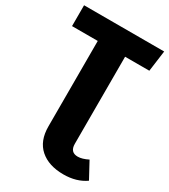

<svg xmlns="http://www.w3.org/2000/svg" viewBox="-220 -798 990 1125"><g transform="rotate(30 274.5 -235.5)"><path d="M418 92Q447 92 487 72L546 181Q485 224 397 224Q297 224 239 173Q181 122 181 24V-554H7V-695H549L530 -554H366V35Q366 92 418 92Z"/></g></svg>

Font: FiraGO ExtraBold
Style: Regular
Weight: 800
Designer: bBox Type
Foundry: bBox Type GmbH
Version: Version 1.001;PS 001.001;hotconv 1.0.88;makeotf.lib2.5.64775